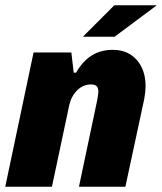

<svg xmlns="http://www.w3.org/2000/svg" viewBox="-32 -712 618 732"><path d="M96 -512H240L249 -435H258Q284 -480 318.5 -501Q353 -522 398 -522Q455 -522 489 -484Q523 -446 523 -383Q523 -363 518 -335L446 0H269L339 -332Q343 -356 343 -362Q343 -377 336.5 -383.5Q330 -390 315 -390Q285 -390 262.5 -368Q240 -346 232 -311L166 0H-12ZM404 -692H566L405 -572H284Z"/></svg>

Font: Decalotype Black Italic
Style: Regular
Weight: 900
Italic angle: -12°
Designer: Alfredo Marco Pradil
Foundry: Alfredo Marco Pradil
Version: Version 1.0